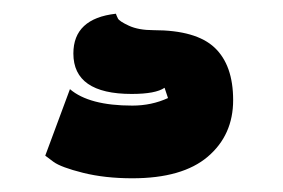

<svg xmlns="http://www.w3.org/2000/svg" viewBox="-20 -54 412 280"><path d="M173 206Q133 206 101 198Q69 190 58 182L46 173L82 76Q110 100 173 100Q201 100 225 89L220 74Q207 83 172 83Q87 83 87 24Q87 -27 149 -34Q150 -31 152 -27Q154 -23 168 -16.5Q182 -10 204 -10Q266 -10 293 15.5Q320 41 320 92Q320 143 283 174.5Q246 206 173 206Z"/></svg>

Font: Erica One
Style: Regular
Weight: 400
Designer: Miguel Hernandez
Foundry: Miguel Hernandez
Version: Version 1.003